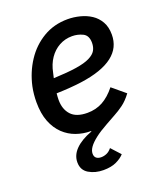

<svg xmlns="http://www.w3.org/2000/svg" viewBox="-137 -623 787 923"><g transform="rotate(-20 256.5 -161.5)"><path d="M233 209Q191 209 159 190Q127 171 127 131Q127 94 156.5 64.5Q186 35 240 15L242 12Q241 12 240.5 12Q240 12 239 12Q201 12 165.5 -0.5Q130 -13 102 -39.5Q74 -66 57.5 -107.5Q41 -149 41 -208Q41 -228 43 -248Q45 -268 49 -287Q64 -355 100.5 -410.5Q137 -466 192.5 -499Q248 -532 318 -532Q349 -532 380.5 -524Q412 -516 437 -499.5Q462 -483 477.5 -456Q493 -429 493 -390Q493 -357 480 -330Q467 -303 440 -282Q413 -261 371.5 -246.5Q330 -232 274.5 -224.5Q219 -217 147 -215Q146 -206 145.5 -197Q145 -188 145 -182Q145 -134 171.5 -105Q198 -76 255 -76Q298 -76 333 -95Q368 -114 400 -154L466 -99Q443 -68 419 -50.5Q395 -33 371.5 -20.5Q348 -8 324 6Q284 28 259 47.5Q234 67 222 84Q210 101 210 117Q210 132 219 139.5Q228 147 244 147Q258 147 272 141Q286 135 298 120L341 167Q326 184 299.5 196.5Q273 209 233 209ZM310 -448Q274 -448 244 -431.5Q214 -415 193.5 -385Q173 -355 165 -314L159 -288Q231 -291 276 -298Q321 -305 346 -317.5Q371 -330 380.5 -346.5Q390 -363 390 -385Q390 -423 364.5 -435.5Q339 -448 310 -448Z"/></g></svg>

Font: IBM Plex Sans Medium
Style: Italic
Weight: 500
Italic angle: -11.31°
Designer: Mike Abbink, Paul van der Laan, Pieter van Rosmalen
Foundry: Bold Monday
Version: Version 3.201